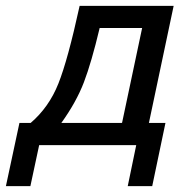

<svg xmlns="http://www.w3.org/2000/svg" viewBox="-20 -492 609 651"><path d="M0 139.2 45.9 -75.2H84Q146 -128.4 178 -208.7Q210 -289.1 250 -472.2H568.8L484.9 -75.2H541L496.1 139.2H413.1L441.9 0H112.8L83 139.2ZM188 -75.2H393.1L394 -76.2L461.9 -397H317.9Q290 -279.8 264.4 -212.9Q238.8 -146 188 -75.2Z"/></svg>

Font: CMU Bright
Style: SemiBoldOblique
Weight: 600
Italic angle: -12°
Version: Version 0.7.0